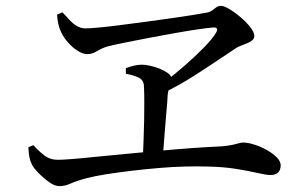

<svg xmlns="http://www.w3.org/2000/svg" viewBox="-20 -683 1040 656"><path d="M536 -398Q576 -428 613.5 -461Q651 -494 679 -523Q707 -552 718 -571Q724 -581 721 -585.5Q718 -590 707 -589Q692 -588 657.5 -583Q623 -578 578.5 -570Q534 -562 488.5 -553.5Q443 -545 404.5 -537Q366 -529 346 -524Q325 -517 310 -507.5Q295 -498 278 -498Q263 -498 244.5 -510Q226 -522 211.5 -539Q197 -556 190 -571Q184 -582 180 -598Q176 -614 175 -633L193 -641Q205 -629 216.5 -616Q228 -603 242 -594.5Q256 -586 272 -586Q287 -586 319 -589Q351 -592 393 -597.5Q435 -603 480.5 -609Q526 -615 567.5 -621Q609 -627 640.5 -632Q672 -637 687 -640Q698 -642 705 -647.5Q712 -653 719 -658Q726 -663 735 -663Q743 -663 756.5 -656Q770 -649 786 -637Q802 -625 816.5 -611Q831 -597 840 -583.5Q849 -570 849 -560Q849 -551 841.5 -545Q834 -539 824 -535Q814 -531 803.5 -527Q793 -523 787 -519Q764 -504 727 -479Q690 -454 643 -424Q596 -394 542 -367ZM183 -47Q167 -47 147.5 -61Q128 -75 111.5 -92Q95 -109 89 -121Q83 -133 80.5 -146Q78 -159 77 -180L94 -187Q112 -167 131.5 -152Q151 -137 178 -137Q191 -137 224 -139.5Q257 -142 304.5 -147Q352 -152 408 -157Q464 -162 522 -167.5Q580 -173 635.5 -177Q691 -181 737 -183Q760 -185 774 -188Q788 -191 796 -193.5Q804 -196 810 -196Q827 -196 849 -189Q871 -182 891.5 -170.5Q912 -159 925.5 -145.5Q939 -132 939 -118Q939 -102 930 -93.5Q921 -85 904 -85Q890 -85 860 -92Q830 -99 786.5 -106Q743 -113 687 -114Q655 -115 612.5 -114Q570 -113 523 -109Q476 -105 429.5 -99.5Q383 -94 342 -87.5Q301 -81 271 -73Q241 -65 221.5 -56Q202 -47 183 -47ZM468 -141Q469 -170 470.5 -204Q472 -238 472.5 -272Q473 -306 473 -335.5Q473 -365 472 -385Q472 -409 454.5 -417.5Q437 -426 410 -431V-450Q422 -455 437 -458.5Q452 -462 465 -462Q476 -462 492.5 -458.5Q509 -455 525 -448.5Q541 -442 552.5 -434Q564 -426 565 -418Q566 -409 564 -401.5Q562 -394 558.5 -384.5Q555 -375 553 -360Q552 -337 548.5 -300Q545 -263 542 -221Q539 -179 536 -142Z"/></svg>

Font: Noto Serif JP ExtraLight Medium
Style: Regular
Weight: 500
Version: Version 2.003-H1;hotconv 1.1.1;makeotfexe 2.6.0